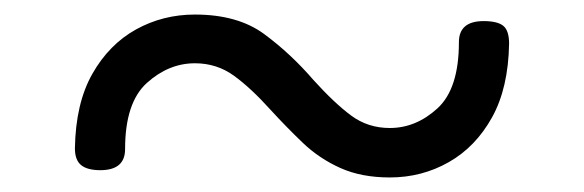

<svg xmlns="http://www.w3.org/2000/svg" viewBox="-20 -568 803 264"><path d="M516 -324Q477 -324 448 -337Q419 -350 396.5 -371.5Q374 -393 352 -417Q325 -447 301.5 -464Q278 -481 248 -481Q212 -481 182 -454Q152 -427 152 -363Q152 -334 118 -334Q100 -334 91.5 -341Q83 -348 83 -364Q84 -426 107 -466.5Q130 -507 167 -527.5Q204 -548 248 -548Q307 -548 343.5 -521Q380 -494 411 -458Q440 -426 463 -409Q486 -392 516 -392Q552 -392 581.5 -419Q611 -446 611 -510Q611 -539 645 -539Q664 -539 672 -532.5Q680 -526 680 -508Q679 -447 656.5 -406.5Q634 -366 597 -345Q560 -324 516 -324Z"/></svg>

Font: Playwrite BR Light
Style: Regular
Weight: 300
Version: Version 1.003